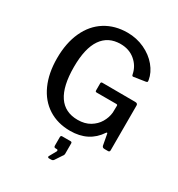

<svg xmlns="http://www.w3.org/2000/svg" viewBox="-226 -899 1194 1285"><g transform="rotate(30 371.5 -256.0)"><path d="M58 -368Q58 -486 98 -573Q138 -660 211.5 -706Q285 -752 382 -752Q453 -752 514 -723.5Q575 -695 614 -648Q653 -601 662 -548Q663 -544 663 -539Q663 -534 660.5 -532Q658 -530 653 -529L562 -515H560Q555 -515 553 -518Q551 -521 550 -527Q539 -585 493 -624Q447 -663 380 -663Q285 -663 235 -590.5Q185 -518 185 -374Q185 -79 383 -79Q438 -79 477 -102.5Q516 -126 537.5 -162.5Q559 -199 563 -239L564 -289V-293Q564 -301 554 -301H404Q397 -301 394.5 -303.5Q392 -306 392 -313V-366Q392 -377 403 -377L657 -376Q677 -376 677 -360V-13Q677 0 664 0H638Q630 0 625 -2.5Q620 -5 617 -13L601 -99Q598 -108 591 -99Q519 10 376 10Q279 10 207 -36Q135 -82 96.5 -167.5Q58 -253 58 -368ZM338 227 366 177Q369 173 369 168Q369 160 360 160H352Q344 160 341 156.5Q338 153 338 145V81Q338 68 349 68H414Q425 68 425 79V160Q425 163 424 165Q423 167 423 169L382 231Q378 236 373.5 238Q369 240 360 240H345Q340 240 337.5 235.5Q335 231 338 227Z"/></g></svg>

Font: Libre Franklin Medium
Style: Regular
Weight: 500
Designer: Pablo Impallari, Rodrigo Fuenzalida
Foundry: Impallari Type
Version: Version 1.002; ttfautohint (v1.5)